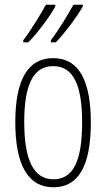

<svg xmlns="http://www.w3.org/2000/svg" viewBox="-20 -786 452 816"><path d="M332 -759V-766H292C274 -732 229 -657 196 -615V-606H217C255 -644 315 -726 332 -759ZM215 -759V-766H175C156 -731 114 -661 79 -615V-606H100C140 -645 198 -725 215 -759ZM366 -265C366 -437 319 -539 206 -539C97 -539 45 -444 45 -267C45 -84 100 10 207 10C314 10 366 -82 366 -265ZM83 -267C83 -421 119 -505 206 -505C296 -505 329 -416 329 -266C329 -101 291 -24 207 -24C122 -24 83 -108 83 -267Z"/></svg>

Font: Noto Sans Sinhala UI ExtraCondensed ExtraLight
Style: Regular
Weight: 200
Width: 2
Designer: Jelle Bosma - Monotype Design Team
Foundry: Monotype Imaging Inc.
Version: Version 2.006